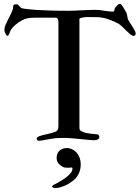

<svg xmlns="http://www.w3.org/2000/svg" viewBox="-20 -719 723 995"><path d="M391.6 -621.1V-54.7Q391.6 -43.5 404.1 -37.6Q416.5 -31.7 432.9 -28.8Q449.2 -25.9 465.3 -24.7Q481.4 -23.4 488.8 -22Q493.2 -16.6 493.9 -14.4Q494.6 -12.2 494.6 -7.8Q494.6 -3.4 491.9 -0.5Q489.3 2.4 485.4 4.2Q481.4 5.9 476.8 6.8Q472.2 7.8 468.3 7.8Q458.5 7.8 438.5 5.9Q418.5 3.9 396.2 1.7Q374 -0.5 353.3 -2.4Q332.5 -4.4 321.3 -4.4Q302.2 -4.4 284.7 -3.9Q267.1 -3.4 248 0Q244.1 0 235.6 1.7Q227.1 3.4 216.8 5.4Q206.5 7.3 196.5 9Q186.5 10.7 180.2 10.7Q175.3 10.7 172.9 6.6Q170.4 2.4 170.4 0Q170.4 -6.3 177.5 -10.3Q184.6 -14.2 189.5 -15.1Q192.4 -16.6 200.4 -18.6Q208.5 -20.5 218.3 -22.7Q228 -24.9 237.1 -27.1Q246.1 -29.3 251.5 -31.2Q259.3 -33.2 265.1 -35.4Q271 -37.6 274.9 -41.3Q278.8 -44.9 280.8 -51Q282.7 -57.1 282.7 -66.9V-601.6Q282.7 -605.5 282.2 -610.1Q281.7 -614.7 280.3 -618.7Q278.8 -622.6 275.9 -625Q272.9 -627.4 267.6 -627.4H158.2Q136.2 -627.4 120.6 -623.8Q105 -620.1 91.8 -612.3Q75.7 -604 59.3 -589.8Q43 -575.7 34.2 -560.1Q32.7 -557.6 31.5 -553.2Q30.3 -548.8 28.3 -544.4Q26.4 -540 23.9 -536.6Q21.5 -533.2 18.1 -533.2Q16.1 -533.2 13.7 -536.1Q11.2 -539.1 8.8 -543.7Q6.3 -548.3 4.6 -554Q2.9 -559.6 2.9 -564.9Q2.9 -575.7 7.6 -587.4Q12.2 -599.1 19 -612.3Q25.9 -625.5 33.7 -640.9Q41.5 -656.2 47.9 -674.8V-683.6Q47.9 -687 49.3 -690.9Q51.8 -695.3 56.4 -696Q61 -696.8 66.4 -696.8Q70.8 -696.8 73.7 -694.1Q76.7 -691.4 79.6 -688Q82.5 -684.6 86.2 -680.9Q89.8 -677.2 95.2 -675.8Q101.1 -674.3 117.7 -672.1Q134.3 -669.9 163.3 -668Q192.4 -666 234.4 -664.6Q276.4 -663.1 333.5 -663.1Q347.2 -663.1 364.7 -663.8Q382.3 -664.6 401.1 -665.5Q419.9 -666.5 438.5 -667.2Q457 -668 472.7 -668Q484.9 -668 494.6 -667Q504.4 -666 515.6 -664.1Q521.5 -663.1 528.3 -662.1Q535.2 -661.1 542 -660.4Q548.8 -659.7 554.7 -659.2Q560.5 -658.7 564 -658.7Q573.2 -658.7 573.2 -668.9Q573.2 -674.3 576.7 -679.2Q581.1 -684.6 588.4 -691.9Q595.7 -699.2 601.1 -699.2Q605 -699.2 609.6 -693.8Q614.3 -688.5 618.9 -680.9Q623.5 -673.3 627.7 -665.8Q631.8 -658.2 634.8 -653.8Q638.2 -646 639.6 -635Q641.1 -624 643.1 -618.2Q645 -613.8 651.6 -604Q658.2 -594.2 665 -583.3Q671.9 -572.3 677.5 -562Q683.1 -551.8 683.1 -545.9Q683.1 -533.2 671.9 -533.2Q665 -533.2 655.5 -541Q646 -548.8 635.5 -559.1Q625 -569.3 614.3 -579.8Q603.5 -590.3 594.2 -596.2Q587.9 -600.1 576.9 -605Q565.9 -609.9 553.7 -614.7Q541.5 -619.6 529.8 -623Q518.1 -626.5 509.8 -627.4Q496.6 -629.9 482.4 -630.1Q468.3 -630.4 455.1 -630.4H427.2Q425.8 -630.4 420.2 -629.9Q414.6 -629.4 408.2 -628.2Q401.9 -627 396.7 -625.2Q391.6 -623.5 391.6 -621.1ZM249 248.5Q250 247.6 251 245.8Q252 244.1 254.9 240.7Q263.2 236.3 269 233.2Q274.9 230 279.3 228Q280.3 227.1 281.2 226.6Q290 221.7 302.7 213.9Q315.4 206.1 327.1 196.5Q338.9 187 347.2 176.5Q355.5 166 355.5 154.8Q355.5 153.3 355 151.1Q354.5 148.9 352.1 148.9Q347.7 149.4 343.3 149.9Q338.9 150.4 334.5 150.4Q328.6 150.4 323.5 149.9Q318.4 149.4 313.5 148.9Q311 148.4 306.9 146.5Q302.7 144.5 298.6 141.6Q294.4 138.7 290.5 135.5Q286.6 132.3 284.7 129.9Q273.4 118.2 273.4 99.6Q273.4 76.7 287.6 62.5Q301.8 48.3 325.2 48.3Q341.8 48.3 355.5 55.4Q369.1 62.5 378.7 74Q388.2 85.4 393.3 100.6Q398.4 115.7 398.4 131.8Q398.4 161.1 386.5 184.1Q374.5 207 352.1 222.2Q344.2 227.5 335.7 233.2Q327.1 238.8 315.9 243.2Q301.8 249 290 252.2Q278.3 255.4 266.6 255.4Q262.7 255.4 259.3 254.6Q255.9 253.9 249 248.5Z"/></svg>

Font: IM FELL French Canon SC
Style: Regular
Weight: 400
Designer: Igino Marini
Foundry: Igino Marini
Version: 3.00